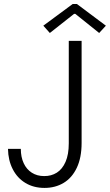

<svg xmlns="http://www.w3.org/2000/svg" viewBox="-20 -922 544 950"><path d="M19.5 -185.5H83Q83 -145 97.2 -114.5Q111.3 -84 137.5 -67.4Q163.6 -50.8 198.2 -50.8Q233.4 -50.3 261 -67.6Q288.6 -85 304.4 -121.3Q320.3 -157.7 320.3 -212.9V-719.7H383.8V-214.8Q383.8 -142.1 360.1 -92Q336.4 -42 294.9 -17.1Q253.4 7.8 200.2 7.8Q146.5 7.8 106 -16.6Q65.4 -41 43 -85Q20.5 -128.9 19.5 -185.5ZM194.3 -794.9 339.8 -902.3H360.4L503.9 -794.9L470.7 -758.8L352.5 -853.5H346.7L226.6 -758.8Z"/></svg>

Font: Reddit Sans Fudge Light
Style: Regular
Weight: 300
Designer: Stephen Hutchings
Foundry: Reddit
Version: Version 1.013